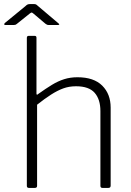

<svg xmlns="http://www.w3.org/2000/svg" viewBox="-43 -917 641 937"><path d="M98 0Q88 0 88 -10V-732Q88 -742 97 -742H126Q135 -742 135 -733V-461Q135 -456 137 -455Q139 -454 143 -458Q181 -485 210.5 -503Q240 -521 270 -530.5Q300 -540 335 -540Q415 -540 456 -499Q497 -458 497 -392V-11Q497 0 486 0H457Q452 0 449.5 -2.5Q447 -5 447 -10V-375Q447 -432 419 -464Q391 -496 328 -496Q294 -496 265.5 -485.5Q237 -475 206.5 -455.5Q176 -436 138 -406V-10Q138 0 127 0H98ZM179 -801 121 -850Q114 -856 111.5 -856Q109 -856 101 -850L40 -801Q35 -797 32 -796Q29 -795 24 -795H-17Q-22 -795 -22.5 -798Q-23 -801 -19 -805L81 -887Q86 -892 90.5 -894.5Q95 -897 102 -897H125Q131 -897 135 -894Q139 -891 142 -888L240 -805Q253 -795 239 -795H194Q190 -795 186.5 -796.5Q183 -798 179 -801Z"/></svg>

Font: Libre Franklin Thin ExtraLight
Style: Regular
Weight: 250
Version: Version 3.000